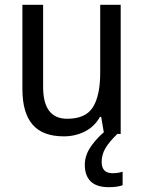

<svg xmlns="http://www.w3.org/2000/svg" viewBox="-20 -556 599 797"><path d="M481 -536V0H412L400 -71H395Q372 -30 332 -10Q292 10 245 10Q157 10 115 -39Q73 -88 73 -186V-536H159V-195Q159 -63 259 -63Q336 -63 366 -111.5Q396 -160 396 -255V-536ZM402 116Q402 163 447 163Q462 163 472 161Q482 159 489 157V213Q477 217 463.5 219Q450 221 432 221Q381 221 356.5 197Q332 173 332 128Q332 87 359.5 49Q387 11 420 -14L467 0Q433 33 417.5 59.5Q402 86 402 116Z"/></svg>

Font: Noto Sans Telugu SemiCondensed
Style: Regular
Weight: 400
Width: 4
Designer: Jelle Bosma - Monotype Design Team
Foundry: Monotype Imaging Inc.
Version: Version 2.005; ttfautohint (v1.8.4.7-5d5b)